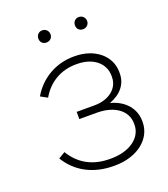

<svg xmlns="http://www.w3.org/2000/svg" viewBox="-129 -777 762 873"><g transform="rotate(-20 252.5 -340.5)"><path d="M353 -627C370 -627 383 -639 383 -656C383 -673 370 -686 353 -686C336 -686 324 -673 324 -656C324 -639 336 -627 353 -627ZM176 -627C193 -627 206 -639 206 -656C206 -673 193 -686 176 -686C159 -686 147 -673 147 -656C147 -639 159 -627 176 -627ZM272 5H277C386 5 463 -56 463 -138V-143C463 -202 423 -252 353 -270C410 -291 441 -331 441 -381V-388C441 -468 370 -525 274 -525H269C183 -525 106 -480 64 -407L97 -389C133 -452 194 -488 267 -488H273C350 -488 402 -445 402 -384V-378C402 -324 355 -284 283 -284H197V-249H282C368 -249 424 -207 424 -145V-139C424 -77 363 -31 272 -31H266C183 -31 121 -66 82 -131L50 -112C97 -34 177 5 272 5Z"/></g></svg>

Font: Fixel Display ExtraLight
Style: Regular
Weight: 200
Designer: AlfaBravo + MacPaw
Foundry: Kyrylo Tkachov, Marchela Mozhyna, Serhii Makarenko, Maria Weinstein, Zakhar Kryvoshyya
Version: Version 1.211